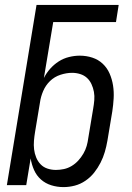

<svg xmlns="http://www.w3.org/2000/svg" viewBox="-20 -755 540 783"><path d="M239 8Q213 8 189 0.5Q165 -7 147 -23Q129 -39 119 -61.5Q109 -84 105 -109L87 0H8L129 -735H464L453 -665H197L159 -437Q169 -457 184.5 -474.5Q200 -492 219.5 -504.5Q239 -517 261.5 -522.5Q284 -528 305 -528Q332 -528 356.5 -520Q381 -512 399 -495Q417 -478 427 -455Q437 -432 441 -406.5Q445 -381 443.5 -354Q442 -327 438 -301L418 -181Q414 -158 407.5 -135.5Q401 -113 390 -91.5Q379 -70 364 -51Q349 -32 328.5 -18Q308 -4 285 2Q262 8 239 8ZM208 -62Q224 -62 240.5 -65.5Q257 -69 272 -78Q287 -87 299 -100Q311 -113 320 -128.5Q329 -144 333.5 -160Q338 -176 340 -192L360 -312Q363 -329 364.5 -346.5Q366 -364 363 -380.5Q360 -397 353 -412Q346 -427 334.5 -437.5Q323 -448 307 -453Q291 -458 274 -458Q251 -458 226.5 -450Q202 -442 184 -424.5Q166 -407 156 -383.5Q146 -360 143 -337L123 -217Q120 -199 118.5 -181Q117 -163 119 -146Q121 -129 127.5 -113Q134 -97 145.5 -85Q157 -73 173.5 -67.5Q190 -62 208 -62Z"/></svg>

Font: Iosevka Fixed
Style: Italic
Weight: 400
Italic angle: -9°
Monospace: yes
Designer: Belleve Invis
Foundry: Belleve Invis
Version: Version 33.2.4